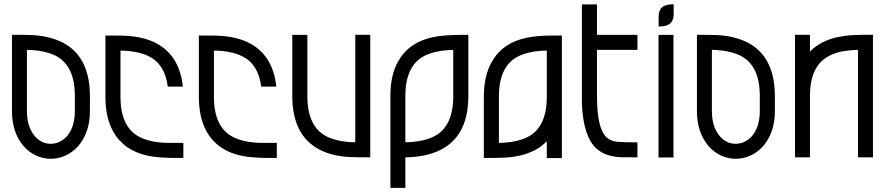

<svg xmlns="http://www.w3.org/2000/svg" viewBox="-20 -747 4207 908"><path d="M220.2 3.9Q184.1 3.9 150.6 -11.5Q117.2 -26.9 91.8 -55.7Q36.6 -120.1 36.6 -221.7V-582.5Q98.1 -582.5 132.3 -581.1Q212.9 -577.1 274.4 -546.9Q403.8 -481 405.3 -295.9V-221.7Q405.3 -120.6 349.6 -55.7Q323.7 -26.9 290 -11.5Q256.3 3.9 220.2 3.9ZM220.2 -66.9Q264.6 -67.9 296.4 -102.5Q334 -147 334 -221.7V-295.4Q333.5 -437.5 242.2 -483.9Q188.5 -509.8 107.4 -511.2V-221.7Q107.4 -146.5 145 -102.5Q176.8 -66.9 220.2 -66.9Z M847.2 -71.3V0H812Q731.4 0 680.2 -10.3Q566.4 -34.2 515.1 -125Q478.5 -191.4 478.5 -289.6V-579.1L549.8 -578.6Q741.2 -577.1 810.5 -453.6Q837.9 -404.3 844.7 -337.4H773.4Q760.3 -442.4 684.6 -480.5Q631.3 -506.8 549.8 -507.8V-289.6Q549.8 -144.5 641.1 -98.6Q693.4 -72.8 772.5 -71.3Z M1289.1 -71.3V0H1253.9Q1173.3 0 1122.1 -10.3Q1008.3 -34.2 957 -125Q920.4 -191.4 920.4 -289.6V-579.1L991.7 -578.6Q1183.1 -577.1 1252.4 -453.6Q1279.8 -404.3 1286.6 -337.4H1215.3Q1202.1 -442.4 1126.5 -480.5Q1073.2 -506.8 991.7 -507.8V-289.6Q991.7 -144.5 1083 -98.6Q1135.3 -72.8 1214.4 -71.3Z M1731 -2.9Q1668.9 -2.9 1634.8 -4.4Q1553.7 -7.8 1492.7 -38.6Q1362.3 -105.5 1362.3 -292.5V-582H1433.6V-292.5Q1433.6 -147.5 1524.9 -101.6Q1578.6 -75.2 1660.2 -74.2V-582.5H1731Z M1897 141.6H1826.2V-294.9Q1826.2 -391.6 1862.8 -456.5Q1914.1 -547.9 2027.8 -571.3Q2078.6 -582 2159.2 -582H2194.8V-292.5Q2194.8 -105.5 2064.5 -38.6Q1994.6 -3.9 1897 -2.9ZM1897 -74.2Q1978.5 -75.2 2032.2 -101.6Q2123.5 -147.5 2123.5 -292.5V-510.7Q2042 -509.8 1988.3 -483.4Q1897 -437.5 1897 -292.5Z M2637.2 0.5H2565.9V-79.1Q2540.5 -52.7 2506.8 -35.6Q2445.3 -4.9 2364.7 -1.5Q2330.6 0 2268.1 0V-289.6Q2268.1 -387.7 2305.2 -453.6Q2356 -544.9 2470.2 -568.4Q2521 -579.1 2601.6 -579.1H2637.2ZM2339.4 -71.3Q2420.9 -72.3 2474.6 -98.6Q2565.9 -144.5 2565.9 -289.6V-507.8Q2484.4 -506.8 2430.7 -480.5Q2339.4 -434.6 2339.4 -289.6Z M2994.6 -2.9Q2939.5 -2.9 2919.4 -3.4Q2843.3 -5.9 2801.3 -43.9Q2738.3 -100.6 2731.9 -256.8V-726.1H2803.2V-582H2994.6V-511.2H2803.2V-292.5Q2803.2 -137.7 2849.1 -96.7Q2868.2 -80.1 2896.5 -76.9Q2924.8 -73.7 2994.6 -73.7Z M3094.7 -621.6V-666Q3094.7 -706.5 3121.1 -719.2Q3136.7 -726.6 3166 -726.6V-682.6Q3166 -642.1 3139.2 -629.4Q3123.5 -621.6 3094.7 -621.6ZM3165 -2.4H3094.2V-582H3165Z M3459.5 3.9Q3423.3 3.9 3389.9 -11.5Q3356.4 -26.9 3331.1 -55.7Q3275.9 -120.1 3275.9 -221.7V-582.5Q3337.4 -582.5 3371.6 -581.1Q3452.1 -577.1 3513.7 -546.9Q3643.1 -481 3644.5 -295.9V-221.7Q3644.5 -120.6 3588.9 -55.7Q3563 -26.9 3529.3 -11.5Q3495.6 3.9 3459.5 3.9ZM3459.5 -66.9Q3503.9 -67.9 3535.6 -102.5Q3573.2 -147 3573.2 -221.7V-295.4Q3572.8 -437.5 3481.4 -483.9Q3427.7 -509.8 3346.7 -511.2V-221.7Q3346.7 -146.5 3384.3 -102.5Q3416 -66.9 3459.5 -66.9Z M4072.8 -582.5H4108.4V-2.9H4037.6V-511.2Q4004.4 -510.7 3969.2 -505.1Q3934.1 -499.5 3902.3 -483.4Q3812.5 -438 3810.5 -299.8V-2.9H3739.7V-582.5H3810.5V-502.9Q3835.9 -529.3 3869.6 -546.4Q3904.8 -564 3941.4 -571.5Q3978 -579.1 4012.2 -580.8Q4046.4 -582.5 4072.8 -582.5Z"/></svg>

Font: Greenwashing Machine
Style: Regular
Weight: 400
Designer: Tup Wanders
Foundry: Free font, DO NOT SELL
Version: Version 1.00;August 10, 2023;FontCreator 11.5.0.2430 64-bit